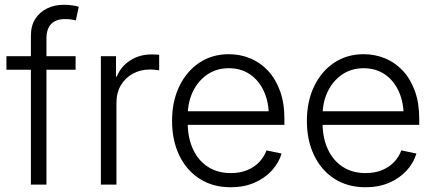

<svg xmlns="http://www.w3.org/2000/svg" viewBox="-20 -770 1815 801"><path d="M295.4 -535.6V-479H6.8V-535.6ZM108.9 0V-621.1Q108.9 -662.6 127.2 -691.2Q145.5 -719.7 176.5 -734.9Q207.5 -750 245.1 -750Q267.6 -750 283.9 -747.3Q300.3 -744.6 308.6 -741.7L296.4 -685.1Q289.1 -687 277.3 -688.7Q265.6 -690.4 251.5 -690.4Q212.9 -690.4 193.4 -669.9Q173.8 -649.4 173.8 -609.4V0Z M400.9 0V-535.6H463.9V-450.7H467.3Q483.9 -492.2 522.7 -517.6Q561.5 -543 612.8 -543Q621.1 -543 629.6 -542.5Q638.2 -542 644 -541.5V-476.6Q640.6 -477.1 629.6 -478.5Q618.7 -480 605.5 -480Q565.9 -480 534.2 -462.6Q502.4 -445.3 484.1 -414.1Q465.8 -382.8 465.8 -340.8V0Z M942.9 11.2Q867.7 11.2 812.7 -24.2Q757.8 -59.6 727.8 -122.1Q697.8 -184.6 697.8 -265.6Q697.8 -346.7 727.8 -409.4Q757.8 -472.2 811.3 -508.1Q864.7 -543.9 934.6 -543.9Q981.9 -543.9 1023.9 -526.6Q1065.9 -509.3 1097.9 -475.1Q1129.9 -440.9 1148.2 -390.6Q1166.5 -340.3 1166.5 -274.9V-249H738.3V-305.7H1130.9L1101.6 -285.2Q1101.6 -343.3 1081.3 -388.4Q1061 -433.6 1023.4 -459.5Q985.8 -485.4 934.6 -485.4Q883.3 -485.4 844.7 -459Q806.2 -432.6 784.7 -387.9Q763.2 -343.3 763.2 -288.1V-257.3Q763.2 -194.8 785.2 -147.5Q807.1 -100.1 847.4 -74Q887.7 -47.9 942.9 -47.9Q981.4 -47.9 1011.5 -60.3Q1041.5 -72.8 1061.8 -94.2Q1082 -115.7 1091.8 -142.6L1154.8 -129.4Q1143.1 -90.3 1113.8 -58.3Q1084.5 -26.4 1041 -7.6Q997.6 11.2 942.9 11.2Z M1505.4 11.2Q1430.2 11.2 1375.2 -24.2Q1320.3 -59.6 1290.3 -122.1Q1260.3 -184.6 1260.3 -265.6Q1260.3 -346.7 1290.3 -409.4Q1320.3 -472.2 1373.8 -508.1Q1427.2 -543.9 1497.1 -543.9Q1544.4 -543.9 1586.4 -526.6Q1628.4 -509.3 1660.4 -475.1Q1692.4 -440.9 1710.7 -390.6Q1729 -340.3 1729 -274.9V-249H1300.8V-305.7H1693.4L1664.1 -285.2Q1664.1 -343.3 1643.8 -388.4Q1623.5 -433.6 1585.9 -459.5Q1548.3 -485.4 1497.1 -485.4Q1445.8 -485.4 1407.2 -459Q1368.7 -432.6 1347.2 -387.9Q1325.7 -343.3 1325.7 -288.1V-257.3Q1325.7 -194.8 1347.7 -147.5Q1369.6 -100.1 1409.9 -74Q1450.2 -47.9 1505.4 -47.9Q1543.9 -47.9 1574 -60.3Q1604 -72.8 1624.3 -94.2Q1644.5 -115.7 1654.3 -142.6L1717.3 -129.4Q1705.6 -90.3 1676.3 -58.3Q1647 -26.4 1603.5 -7.6Q1560.1 11.2 1505.4 11.2Z"/></svg>

Font: Inter 20pt Light
Style: Regular
Weight: 300
Version: Version 4.001;git-66647c0bb